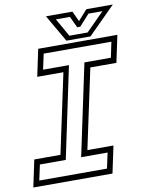

<svg xmlns="http://www.w3.org/2000/svg" viewBox="-110 -924 755 990"><g transform="rotate(-10 267.0 -429.0)"><path d="M-17 0 13 -141.5H150L239 -558.5H102L132 -700H546.5L516.5 -558.5H380L291 -141.5H427.5L397.5 0ZM19.5 -30H374L391.5 -111H253L354.5 -589.5H493L510 -670.5H155.5L138 -589.5H273.5L172.5 -111H37ZM282.5 -716 200.5 -858H339L364 -804L412 -858H550.5L408.5 -716ZM302 -738.5H397.5L492 -833.5H418.5L365.5 -774.5H349.5L321.5 -833.5H248Z"/></g></svg>

Font: Tourney Light
Style: Italic
Weight: 300
Italic angle: -12°
Version: Version 1.015